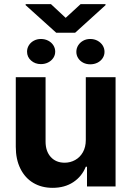

<svg xmlns="http://www.w3.org/2000/svg" viewBox="-20 -905 637 932"><path d="M396.5 -530.3H541V0H402.3V-95.7H396.5Q377.4 -48.3 335.7 -20.8Q293.9 6.8 235.4 6.8Q182.1 6.8 141.8 -17.1Q101.6 -41 79.1 -86.2Q56.6 -131.3 56.6 -192.4V-530.3H201.2V-217.8Q201.2 -170.9 226.3 -143.1Q251.5 -115.2 293.9 -115.2Q321.3 -115.2 344.7 -128.2Q368.2 -141.1 382.3 -166Q396.5 -190.9 396.5 -225.6ZM178.7 -715.8Q198.2 -715.8 214.1 -707.5Q230 -699.2 239 -685.1Q248 -670.9 248 -654.3Q248 -637.7 238.8 -623.8Q229.5 -609.9 213.6 -601.8Q197.8 -593.8 178.7 -593.8Q150.4 -593.8 130.9 -611.1Q111.3 -628.4 111.3 -654.3Q111.3 -670.9 120.1 -685.1Q128.9 -699.2 144.3 -707.5Q159.7 -715.8 178.7 -715.8ZM418 -715.8Q437.5 -715.8 453.4 -707.3Q469.2 -698.7 478.3 -684.6Q487.3 -670.4 487.3 -653.3Q487.3 -636.7 478.3 -622.8Q469.2 -608.9 453.4 -600.8Q437.5 -592.8 418 -592.8Q398.9 -592.8 383.5 -600.8Q368.2 -608.9 359.4 -622.8Q350.6 -636.7 350.6 -653.3Q350.6 -670.4 359.4 -684.6Q368.2 -698.7 383.5 -707.3Q398.9 -715.8 418 -715.8ZM298.8 -818.4 371.1 -884.8H492.2V-879.9L344.7 -746.1H252.9L104.5 -879.9V-884.8H227.5Z"/></svg>

Font: Pretendard
Style: Bold
Weight: 700
Designer: Base glyphs from Inter by Rasmus Andersson; Hangeul glyphs from Noto Sans CJK(Source Han Sans) by Jang Soo-young and Kan
Foundry: Kil Hyung-jin
Version: Version 1.309